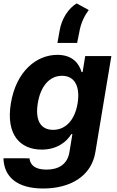

<svg xmlns="http://www.w3.org/2000/svg" viewBox="-22 -868 675 1104"><path d="M226.2 215.9C382.1 215.9 504.6 145.2 526.6 5.3L618.3 -545.5H468L453.1 -453.8H447.1C433.9 -498.2 399.1 -552.6 307.9 -552.6C188.2 -552.6 71.4 -459.5 40.5 -274.1C10.7 -92.3 94.8 -7.8 218 -7.8C304.7 -7.8 360.8 -51.5 387.8 -96.6H394.2L377.8 3.2C367.2 78.5 312.5 107.2 245.7 107.2C182.5 107.2 152 83.5 147.4 42.3L-2.1 41.9C0.7 151.3 79.2 215.9 226.2 215.9ZM195.3 -274.5C210.2 -367.2 259.2 -432.2 334.5 -432.2C408 -432.2 439.6 -370 424.4 -274.5C408.7 -178.3 355.8 -121.4 283.4 -121.4C208.1 -121.4 180 -181.1 195.3 -274.5ZM308.2 -621.1H421.5L433.9 -682.9C442.8 -737.6 467 -782.7 488.3 -810.4L418.7 -848.4C373.6 -821.4 332 -762.8 320.3 -688.9Z"/></svg>

Font: Magic Ui Pro
Style: Bold Italic
Weight: 700
Italic angle: -9.39999°
Designer: Stefan Endress, Andreas Faust
Version: Version 1.000;FEAKit 1.0